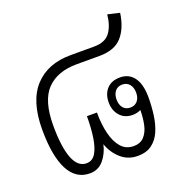

<svg xmlns="http://www.w3.org/2000/svg" viewBox="-116 -732 820 848"><g transform="rotate(-20 293.5 -308.0)"><path d="M166 9Q100 9 66.5 -56Q33 -121 33 -245Q33 -378 94 -444.5Q155 -511 264 -511H374Q426 -511 449 -542Q472 -573 477 -625L533 -612Q523 -542 488 -503Q453 -464 382 -464H275Q184 -464 134.5 -413Q85 -362 85 -245Q85 -144 105.5 -91Q126 -38 167 -38Q195 -38 210.5 -64Q226 -90 232.5 -134Q239 -178 239 -233H286Q286 -177 297 -133Q308 -89 330.5 -63.5Q353 -38 389 -38Q420 -38 438 -57.5Q456 -77 463 -109Q470 -141 470 -178Q453 -169 431 -169Q394 -169 372 -194Q350 -219 350 -257Q350 -296 372 -320Q394 -344 434 -344Q476 -344 499.5 -312Q523 -280 523 -218Q523 -176 517.5 -135.5Q512 -95 498 -62.5Q484 -30 458 -10.5Q432 9 391 9Q345 9 312 -20.5Q279 -50 265 -92Q256 -51 231 -21Q206 9 166 9ZM433 -203Q454 -203 466.5 -217.5Q479 -232 479 -257Q479 -281 466.5 -296Q454 -311 433 -311Q411 -311 399 -296Q387 -281 387 -257Q387 -233 399 -218Q411 -203 433 -203Z"/></g></svg>

Font: Noto Sans Thai Looped SemiCondensed Light
Style: Regular
Weight: 300
Width: 4
Designer: Sasikarn Vongin, Ben Mitchell
Foundry: The Fontpad Ltd
Version: Version 1.001; ttfautohint (v1.8.4.7-5d5b)